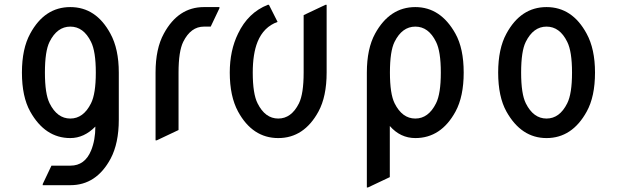

<svg xmlns="http://www.w3.org/2000/svg" viewBox="-20 -577 2622 816"><path d="M190.9 -137.7Q223.1 -73.2 278.8 -73.2Q334.5 -73.2 366.7 -137.7Q387.2 -178.2 387.2 -268.6Q387.2 -358.9 366.7 -399.4Q335 -463.9 278.8 -463.9Q222.7 -463.9 190.4 -398.9Q170.9 -359.4 170.9 -268.6Q170.9 -177.7 190.9 -137.7ZM73.2 -268.6Q73.2 -370.1 108.4 -434.1Q169.4 -546.9 278.8 -546.9Q388.2 -546.9 449.2 -434.1Q484.9 -369.1 484.9 -268.6V-68.4Q484.9 31.7 450.2 97.2Q389.6 210 279.3 210H161.6V205.1L198.7 127H279.3Q340.8 127 367.2 62.5Q385.3 18.1 385.3 -39.1Q337.4 9.8 278.8 9.8Q171.4 9.8 108.4 -103Q73.2 -166 73.2 -268.6Z M641.1 19.5V-268.6Q641.1 -370.1 676.3 -434.1Q737.3 -546.9 846.7 -546.9H912.6V-542L875.5 -463.9H846.7Q791 -463.9 758.8 -399.4Q738.8 -358.9 738.8 -268.6V-24.4L646 19.5Z M1368.2 -556.6V-268.6Q1368.2 -167 1333.5 -103Q1272 9.8 1162.6 9.8Q1053.2 9.8 991.7 -103Q956.5 -168 956.5 -268.6Q956.5 -362.3 991.7 -434.1Q1034.2 -523.4 1118.2 -556.6H1123L1159.7 -483.9Q1100.6 -462.9 1074.7 -399.4Q1054.2 -348.6 1054.2 -268.6Q1054.2 -178.2 1074.7 -137.7Q1106.9 -73.2 1162.6 -73.2Q1218.3 -73.2 1250.5 -137.7Q1270.5 -178.2 1270.5 -268.6V-512.7L1363.3 -556.6Z M1657.2 -137.7Q1689.5 -73.2 1745.1 -73.2Q1800.8 -73.2 1833 -137.7Q1853.5 -178.2 1853.5 -268.6Q1853.5 -358.9 1833 -399.4Q1801.3 -463.9 1745.1 -463.9Q1689 -463.9 1656.7 -398.9Q1637.2 -359.4 1637.2 -268.6Q1637.2 -177.7 1657.2 -137.7ZM1539.1 219.7V-268.6Q1539.1 -370.1 1574.2 -434.1Q1636.2 -546.9 1745.1 -546.9Q1852.5 -546.9 1915.5 -434.1Q1950.7 -371.1 1950.7 -268.6Q1950.7 -167 1916 -103Q1854.5 9.8 1745.1 9.8Q1681.6 9.8 1636.7 -41.5V175.8L1543.9 219.7Z M2214.8 -137.7Q2247.1 -73.2 2302.7 -73.2Q2358.4 -73.2 2390.6 -137.7Q2411.1 -178.2 2411.1 -268.6Q2411.1 -358.9 2390.6 -399.4Q2358.9 -463.9 2302.7 -463.9Q2246.6 -463.9 2214.4 -398.9Q2194.8 -359.4 2194.8 -268.6Q2194.8 -177.7 2214.8 -137.7ZM2097.2 -268.6Q2097.2 -370.1 2132.3 -434.1Q2193.4 -546.9 2302.7 -546.9Q2412.1 -546.9 2473.1 -434.1Q2508.8 -369.1 2508.8 -268.6Q2508.8 -166.5 2473.6 -103Q2411.6 9.8 2302.7 9.8Q2195.3 9.8 2132.3 -103Q2097.2 -166 2097.2 -268.6Z"/></svg>

Font: Nova Oval
Style: Book
Weight: 400
Version: Version 2.000